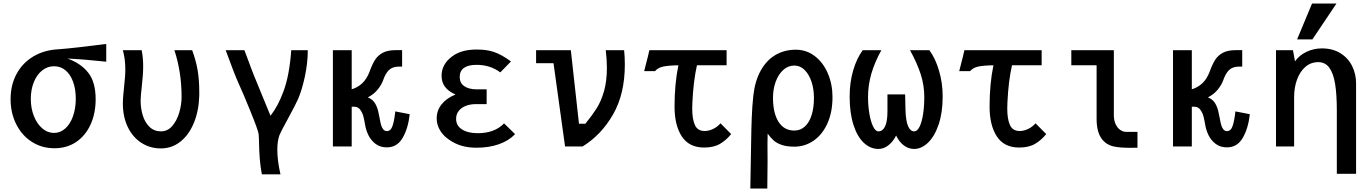

<svg xmlns="http://www.w3.org/2000/svg" viewBox="-20 -837 7840 1097"><path d="M40.5 -270.5Q40.5 -351.5 74.8 -414.8Q109 -478 171 -514.8Q233 -551.5 314 -555.5Q353.5 -558 436 -567.5Q518.5 -577 587 -586V-484.5Q461 -498 365.5 -502.5Q442.5 -475 484.5 -421.2Q526.5 -367.5 526.5 -270Q526.5 -190 497.8 -126.2Q469 -62.5 415.8 -26.2Q362.5 10 291 10Q219 10 162 -26.5Q105 -63 72.8 -127.2Q40.5 -191.5 40.5 -270.5ZM413 -273Q413 -327 397.8 -369.2Q382.5 -411.5 354.5 -435Q326.5 -458.5 289 -458.5Q250.5 -458.5 220.2 -434Q190 -409.5 173 -367Q156 -324.5 156 -272Q156 -218 173.8 -173.5Q191.5 -129 221.8 -103.2Q252 -77.5 288.5 -77.5Q324.5 -77.5 353 -103Q381.5 -128.5 397.2 -173.2Q413 -218 413 -273Z M682 -245.5Q682 -267 684.2 -292Q686.5 -317 689 -341Q692.5 -374 694.2 -396.2Q696 -418.5 696 -442Q696 -499.5 682 -550H789.5Q798 -507.5 798 -459Q798 -430.5 795.8 -402.8Q793.5 -375 789.5 -337Q787 -316 785.2 -295.5Q783.5 -275 783.5 -261Q783.5 -217.5 795.8 -177.5Q808 -137.5 834.2 -112Q860.5 -86.5 900 -86.5Q937.5 -86.5 964 -117Q990.5 -147.5 1004 -193.2Q1017.5 -239 1017.5 -283Q1017.5 -425 976.5 -550H1078Q1099 -493.5 1108.8 -438Q1118.5 -382.5 1118.5 -311.5V-290.5Q1116 -203.5 1087.8 -135Q1059.5 -66.5 1010.8 -27.8Q962 11 899 11Q837.5 11 788 -20.8Q738.5 -52.5 710.2 -111Q682 -169.5 682 -245.5Z M1460 -20.5Q1459.5 -36 1459.2 -49.8Q1459 -63.5 1457.5 -72Q1454 -95.5 1410.2 -203Q1366.5 -310.5 1345.5 -355.5Q1321 -408.5 1269.5 -550H1376.5Q1383 -534 1402 -482Q1409 -463.5 1415.8 -444.8Q1422.5 -426 1430.5 -407L1525.5 -175.5Q1550.5 -208.5 1566.8 -240Q1583 -271.5 1599 -313Q1633.5 -404 1644 -550H1738.5Q1738.5 -477.5 1722 -400.2Q1705.5 -323 1683 -271Q1670 -241 1623.5 -155.5Q1585 -86 1576.5 -64.5Q1564.5 -31.5 1564.5 18.5Q1564.5 81 1582.5 159H1476Q1467 108 1464 68Q1461 28 1460 -20.5Z M2066 -124Q2061 -154 2055.8 -173.5Q2050.5 -193 2038.2 -210Q2026 -227 2005.5 -227H1989.5V0H1882V-550H1989.5V-327Q2023 -336.5 2049.5 -361.2Q2076 -386 2091.5 -427.5Q2106.5 -469.5 2122.8 -495Q2139 -520.5 2167 -535.5Q2195 -550.5 2240.5 -550.5H2277.5V-456.5H2259.5Q2222 -456.5 2201.8 -436.2Q2181.5 -416 2169 -378.5Q2160 -353 2138.2 -325.8Q2116.5 -298.5 2081.5 -280.5Q2105.5 -271 2118.5 -253.2Q2131.5 -235.5 2140 -205Q2143.5 -192.5 2148.5 -164.5Q2153 -138.5 2157.2 -123.5Q2161.5 -108.5 2169.5 -98.2Q2177.5 -88 2191 -88Q2212.5 -88 2222.8 -117.8Q2233 -147.5 2238.5 -200.5L2321 -184.5Q2312 -103.5 2280.5 -49.2Q2249 5 2190 5Q2152 5 2125.8 -15Q2099.5 -35 2085.2 -64.2Q2071 -93.5 2066 -124Z M2545.5 -39Q2511.5 -62 2493.2 -94Q2475 -126 2475 -160Q2475 -205.5 2503 -240.8Q2531 -276 2582.5 -297Q2542 -315 2522.5 -341Q2503 -367 2503 -404.5Q2503 -437.5 2518.5 -465.5Q2534 -493.5 2562.5 -514Q2614.5 -554 2702.5 -554Q2732 -554 2754.8 -551Q2777.5 -548 2799.5 -541Q2824 -532.5 2847 -520Q2870 -507.5 2899.5 -486L2838.5 -423.5Q2780.5 -466.5 2703.5 -466.5Q2606.5 -466.5 2606.5 -396.5Q2606.5 -363 2632.5 -344.8Q2658.5 -326.5 2704 -326.5H2760.5V-242H2698Q2666.5 -242 2641 -232Q2615.5 -222 2600.8 -203Q2586 -184 2586 -158Q2586 -119 2619.8 -97.5Q2653.5 -76 2709.5 -76Q2806 -76 2860 -132L2923 -70.5Q2887 -33 2830.5 -13Q2774 7 2702.5 7Q2655.5 7 2617.2 -4.2Q2579 -15.5 2545.5 -39Z M3142.5 -476H3043V-550H3241.5L3288 -130H3324.5Q3364.5 -179.5 3389.2 -218.5Q3414 -257.5 3430.8 -314.8Q3447.5 -372 3447.5 -449.5Q3447.5 -496.5 3441 -550H3546Q3550 -512 3550 -468Q3550 -300.5 3482.8 -183.2Q3415.5 -66 3308.5 0H3208.5Z M3668 -460Q3685.5 -526.5 3690 -550H4131.5V-464H3962Q3941.5 -372 3936 -252Q3935 -228 3935 -216Q3935 -157.5 3950.2 -123Q3965.5 -88.5 4006 -88.5Q4030.5 -88.5 4055 -100.5Q4079.5 -112.5 4096.5 -132.5L4157.5 -71Q4130.5 -37 4094.5 -15.5Q4058.5 6 4003 6Q3917.5 6 3875.8 -57.2Q3834 -120.5 3834 -228Q3834 -357.5 3856 -464Q3798 -463 3768.5 -456.5Q3739 -450 3722.5 -430.5H3660.5Z M4267 240 4270.5 42.5 4271.5 -15.5Q4272.5 -96.5 4275 -162Q4277.5 -227.5 4284 -289.5Q4293.5 -374.5 4326.5 -433.8Q4359.5 -493 4410.8 -523Q4462 -553 4526.5 -553Q4588 -553 4635.8 -516.2Q4683.5 -479.5 4710 -417.5Q4736.5 -355.5 4736.5 -282.5Q4736.5 -195.5 4707.2 -131.2Q4678 -67 4628.2 -33Q4578.5 1 4518.5 1Q4476 1 4447.2 -8.8Q4418.5 -18.5 4400.8 -34.2Q4383 -50 4366 -73.5Q4365 -59.5 4365 -16.5L4365.5 87Q4365.5 150 4364 240ZM4630.5 -278Q4630.5 -328 4616.5 -370.2Q4602.5 -412.5 4577 -437.5Q4551.5 -462.5 4518.5 -462.5Q4483 -462.5 4455.2 -437.5Q4427.5 -412.5 4412 -370.2Q4396.5 -328 4396.5 -278Q4396.5 -191 4428.2 -141Q4460 -91 4518.5 -91Q4553 -91 4578.2 -113.8Q4603.5 -136.5 4617 -178.8Q4630.5 -221 4630.5 -278Z M4834.5 -285.5Q4834.5 -365.5 4854.5 -434.2Q4874.5 -503 4909 -550H5015.5Q4978 -482.5 4958.8 -416.8Q4939.5 -351 4939.5 -283Q4939.5 -233 4947.2 -187.5Q4955 -142 4968.5 -114.2Q4982 -86.5 4999 -86.5Q5023 -86.5 5036.8 -114.5Q5050.5 -142.5 5050.5 -202V-297.5H5151.5Q5151.5 -261.5 5153.5 -208.5Q5155.5 -145 5168.5 -115.8Q5181.5 -86.5 5203 -86.5Q5221 -86.5 5234 -113Q5247 -139.5 5254 -184.2Q5261 -229 5261 -283Q5261 -348.5 5240.8 -412Q5220.5 -475.5 5179.5 -550H5290Q5324.5 -503.5 5345.2 -433.2Q5366 -363 5366 -285.5Q5366 -194 5343 -126Q5320 -58 5282.5 -22Q5245 14 5203 14Q5171 14 5144.2 -6Q5117.5 -26 5100 -62.5Q5082 -27 5055.5 -6.5Q5029 14 4999 14Q4953 14 4915.5 -21Q4878 -56 4856.2 -123.8Q4834.5 -191.5 4834.5 -285.5Z M5468 -460Q5485.5 -526.5 5490 -550H5931.5V-464H5762Q5741.5 -372 5736 -252Q5735 -228 5735 -216Q5735 -157.5 5750.2 -123Q5765.5 -88.5 5806 -88.5Q5830.5 -88.5 5855 -100.5Q5879.5 -112.5 5896.5 -132.5L5957.5 -71Q5930.5 -37 5894.5 -15.5Q5858.5 6 5803 6Q5717.5 6 5675.8 -57.2Q5634 -120.5 5634 -228Q5634 -357.5 5656 -464Q5598 -463 5568.5 -456.5Q5539 -450 5522.5 -430.5H5460.5Z M6245.5 -158.5V-464H6101V-550H6344V-180Q6344 -149.5 6354 -128Q6364 -106.5 6379.5 -95.5Q6395 -84.5 6412 -83.5H6479V7L6438.5 7.5Q6380.5 7.5 6346.5 0.5Q6298.5 -9 6272 -47.8Q6245.5 -86.5 6245.5 -158.5Z M6866 -124Q6861 -154 6855.8 -173.5Q6850.5 -193 6838.2 -210Q6826 -227 6805.5 -227H6789.5V0H6682V-550H6789.5V-327Q6823 -336.5 6849.5 -361.2Q6876 -386 6891.5 -427.5Q6906.5 -469.5 6922.8 -495Q6939 -520.5 6967 -535.5Q6995 -550.5 7040.5 -550.5H7077.5V-456.5H7059.5Q7022 -456.5 7001.8 -436.2Q6981.5 -416 6969 -378.5Q6960 -353 6938.2 -325.8Q6916.5 -298.5 6881.5 -280.5Q6905.5 -271 6918.5 -253.2Q6931.5 -235.5 6940 -205Q6943.5 -192.5 6948.5 -164.5Q6953 -138.5 6957.2 -123.5Q6961.5 -108.5 6969.5 -98.2Q6977.5 -88 6991 -88Q7012.5 -88 7022.8 -117.8Q7033 -147.5 7038.5 -200.5L7121 -184.5Q7112 -103.5 7080.5 -49.2Q7049 5 6990 5Q6952 5 6925.8 -15Q6899.5 -35 6885.2 -64.2Q6871 -93.5 6866 -124Z M7512 -482Q7469.5 -482 7438.2 -454.8Q7407 -427.5 7390.5 -382Q7374 -336.5 7374 -282V0H7270.5V-151V-268V-550H7367.5L7379 -486.5Q7402.5 -520.5 7444 -540.5Q7485.5 -560.5 7532.5 -560.5Q7594.5 -560.5 7638.8 -532.8Q7683 -505 7705.5 -459.5Q7728 -414 7728 -361V156H7618V-206Q7618 -298.5 7608 -358.8Q7598 -419 7574.8 -450.5Q7551.5 -482 7512 -482ZM7391 -612 7476.5 -817H7616L7478.5 -612Z"/></svg>

Font: JuliaMono SemiBold
Style: Regular
Weight: 600
Monospace: yes
Designer: cormullion
Foundry: corm
Version: Version 0.055; ttfautohint (v1.8.4)